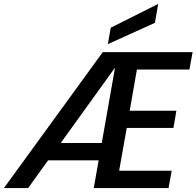

<svg xmlns="http://www.w3.org/2000/svg" viewBox="-60 -963 1006 983"><path d="M750 -943 733 -846 492 -737 507 -821ZM251 -231H461L529 -617ZM641 -607 604 -396H843L828 -308H589L550 -89H819L803 0H420L445 -142H186L84 0H-40L466 -696H926L910 -607Z"/></svg>

Font: SVN-Poppins Medium
Style: Italic
Weight: 500
Italic angle: -10°
Designer: Ninad Kale (Devanagari), Jonny Pinhorn (Latin)
Foundry: Indian Type Foundry
Version: Version 3.002 2017; ttfautohint (v1.8.3)